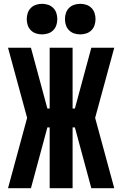

<svg xmlns="http://www.w3.org/2000/svg" viewBox="-20 -985 640 1005"><path d="M22 0 122 -368 22 -735H142L228 -417H240V-735H360V-417H372L458 -735H578L478 -368L578 0H458L372 -318H360V0H240V-318H228L142 0ZM400 -805Q384 -805 368.5 -810Q353 -815 341.5 -826.5Q330 -838 325 -853.5Q320 -869 320 -885Q320 -901 325 -916.5Q330 -932 341.5 -943.5Q353 -955 368.5 -960Q384 -965 400 -965Q416 -965 431.5 -960Q447 -955 458.5 -943.5Q470 -932 475 -916.5Q480 -901 480 -885Q480 -869 475 -853.5Q470 -838 458.5 -826.5Q447 -815 431.5 -810Q416 -805 400 -805ZM200 -805Q184 -805 168.5 -810Q153 -815 141.5 -826.5Q130 -838 125 -853.5Q120 -869 120 -885Q120 -901 125 -916.5Q130 -932 141.5 -943.5Q153 -955 168.5 -960Q184 -965 200 -965Q216 -965 231.5 -960Q247 -955 258.5 -943.5Q270 -932 275 -916.5Q280 -901 280 -885Q280 -869 275 -853.5Q270 -838 258.5 -826.5Q247 -815 231.5 -810Q216 -805 200 -805Z"/></svg>

Font: Iosevka Curly Heavy Extended
Style: Regular
Weight: 900
Width: 7
Monospace: yes
Designer: Belleve Invis
Foundry: Belleve Invis
Version: Version 11.1.0; ttfautohint (v1.8.3)